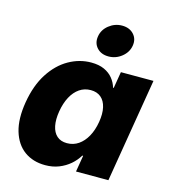

<svg xmlns="http://www.w3.org/2000/svg" viewBox="-114 -854 855 956"><g transform="rotate(15 314.0 -375.5)"><path d="M206.1 9.3Q143.1 9.3 98.6 -22.9Q54.2 -55.2 35.6 -117.2Q17.1 -179.2 31.7 -267.6Q46.9 -358.4 86.7 -419.9Q126.5 -481.4 181.6 -512.7Q236.8 -543.9 296.9 -543.9Q336.9 -543.9 364.5 -531.2Q392.1 -518.6 409.2 -497.3Q426.3 -476.1 433.6 -450.7H437L451.2 -535.6H619.1L530.3 0H363.3L377.4 -84.5H373Q357.4 -58.1 333 -37.1Q308.6 -16.1 276.9 -3.4Q245.1 9.3 206.1 9.3ZM282.7 -124.5Q315.4 -124.5 341.6 -142.3Q367.7 -160.2 385.5 -192.4Q403.3 -224.6 410.6 -268.1Q418 -312 410.6 -344Q403.3 -376 382.8 -393.3Q362.3 -410.6 330.1 -410.6Q297.9 -410.6 272.2 -393.1Q246.6 -375.5 229.5 -343.5Q212.4 -311.5 205.1 -268.1Q197.8 -224.6 204.3 -192.1Q210.9 -159.7 230.7 -142.1Q250.5 -124.5 282.7 -124.5ZM370.6 -595.2Q332.5 -595.2 310.8 -619.1Q289.1 -643.1 294.9 -678.2Q300.3 -713.4 330.3 -737.3Q360.4 -761.2 397.9 -761.2Q436 -761.2 458 -737.3Q480 -713.4 474.1 -678.2Q468.3 -643.1 438.2 -619.1Q408.2 -595.2 370.6 -595.2Z"/></g></svg>

Font: Inter 20pt ExtraBold
Style: Italic
Weight: 800
Italic angle: -9.3988°
Version: Version 4.001;git-66647c0bb